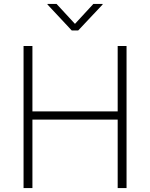

<svg xmlns="http://www.w3.org/2000/svg" viewBox="-20 -963 769 983"><path d="M100.6 0V-727.5H146V-392.6H582.5V-727.5H627.9V0H582.5V-350.6H146V0ZM269.5 -942.9 363.8 -840.8 458 -942.9H505.4V-939.9L380.4 -807.1H347.2L223.1 -939.9V-942.9Z"/></svg>

Font: Inter 17pt ExtraLight
Style: Regular
Weight: 250
Version: Version 4.001;git-66647c0bb